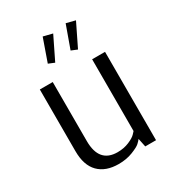

<svg xmlns="http://www.w3.org/2000/svg" viewBox="-175 -825 862 941"><g transform="rotate(-30 256.0 -354.0)"><path d="M199 -576 165 -590 210 -718 262 -705ZM328 -576 294 -590 340 -718 391 -705ZM221 10Q148 10 108 -30.5Q68 -71 68 -151V-500H141V-166Q141 -43 245 -43Q281 -43 310.5 -55.5Q340 -68 352 -81L364 -94V-500H437V0H376L366 -48Q359 -39 347.5 -28.5Q336 -18 300.5 -4Q265 10 221 10Z"/></g></svg>

Font: Arsenal
Style: Regular
Weight: 400
Designer: Andrij Shevchenko
Foundry: Stairsfor
Version: Version 2.001;PS 002.001;hotconv 1.0.88;makeotf.lib2.5.64775